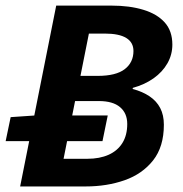

<svg xmlns="http://www.w3.org/2000/svg" viewBox="-26 -672 658 692"><path d="M46.6 0 176.6 -651.8H375.8Q441 -651.8 490.4 -636.8Q539.9 -621.9 567.6 -591.2Q595.2 -560.4 595.2 -511.3Q595.2 -475.2 577.5 -443.9Q559.7 -412.6 527.6 -389.8Q495.4 -367 453 -355.4L451.9 -351.4Q488 -341.8 513.2 -324.7Q538.4 -307.7 551.5 -282.5Q564.6 -257.2 564.6 -222.5Q564.6 -143.2 525.9 -94.1Q487.2 -45 423.3 -22.5Q359.4 0 282.5 0ZM-5.6 -163.4 12.4 -249.8 100 -255.8H362.3L343.4 -163.4ZM203.1 -99.7H288.6Q333.2 -99.7 365.5 -114.2Q397.8 -128.7 415.2 -156.7Q432.6 -184.8 432.6 -225.2Q432.6 -263.9 406.7 -285.8Q380.9 -307.8 330.1 -307.8H244.6ZM264 -398.5H325.9Q392 -398.5 423.5 -422.7Q455 -446.9 455 -488.2Q455 -519.1 429.3 -535Q403.5 -551 351.2 -551H294.4Z"/></svg>

Font: Source Sans Variable
Style: Italic
Weight: 200
Italic angle: -11°
Designer: Paul D. Hunt
Foundry: Adobe Systems Incorporated
Version: Version 3.006;hotconv 1.0.111;makeotfexe 2.5.65597